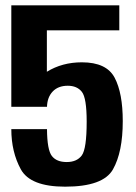

<svg xmlns="http://www.w3.org/2000/svg" viewBox="-20 -695 512 721"><path d="M224.5 6Q94 6 58.2 -59.2Q22.5 -124.5 22.5 -210H156.5Q157 -132 174.8 -109.2Q192.5 -86.5 230.5 -86.5Q268.5 -86.5 287 -111.2Q305.5 -136 305.5 -238.5Q305.5 -327 287.5 -350Q269.5 -373 234.5 -373Q198.5 -373 178 -351.5Q157.5 -330 156.5 -294H156H22.5V-675H428V-581H156V-425.5Q213.5 -461 287.5 -461Q380 -461 410.5 -403.2Q441 -345.5 441 -240Q441 -124 404.2 -59Q367.5 6 224.5 6Z"/></svg>

Font: Anybody SemiBold
Style: Regular
Weight: 600
Designer: Tyler Finck
Foundry: Etcetera Type Company
Version: Version 1.010; ttfautohint (v1.8.3) -l 8 -r 50 -G 200 -x 14 